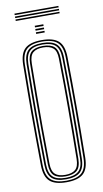

<svg xmlns="http://www.w3.org/2000/svg" viewBox="-106 -1026 579 1079"><g transform="rotate(-10 183.5 -486.0)"><path d="M183.5 5.5Q116.8 5.5 87.5 -21.9Q58.2 -49.2 57.2 -112Q56.2 -195.8 55.6 -266.5Q55 -337.2 55 -403.1Q55 -469 55.6 -537.9Q56.2 -606.8 57.2 -687.2Q58.2 -750.5 87.5 -778Q116.8 -805.5 183.5 -805.5Q249.8 -805.5 279.4 -778.2Q309 -751 310 -687.2Q311.2 -610.2 311.8 -541.8Q312.2 -473.2 312.2 -406.2Q312.2 -339.2 311.8 -267.4Q311.2 -195.5 310 -112Q309 -48.2 279.1 -21.4Q249.2 5.5 183.5 5.5ZM183.5 -3Q244 -3 271.6 -27.9Q299.2 -52.8 300 -112Q301.2 -193.2 301.9 -263.6Q302.5 -334 302.5 -400.5Q302.5 -467 302 -536.9Q301.5 -606.8 300 -687Q299.2 -746.5 271.9 -771.8Q244.5 -797 183.5 -797Q122 -797 95 -771.5Q68 -746 67 -687Q66 -611.5 65.4 -544.8Q64.8 -478 64.8 -411.9Q64.8 -345.8 65.2 -272.8Q65.8 -199.8 67 -112Q67.8 -53 95.5 -28Q123.2 -3 183.5 -3ZM183.5 -11.2Q127.5 -11.2 102.6 -34.8Q77.8 -58.2 76.8 -112Q75.8 -195.8 75.1 -266.5Q74.5 -337.2 74.5 -403.1Q74.5 -469 75.1 -537.9Q75.8 -606.8 76.8 -687Q77.8 -741.5 102.5 -765.1Q127.2 -788.8 183.5 -788.8Q239 -788.8 264.2 -765.4Q289.5 -742 290.2 -687Q291.5 -610.8 292.1 -542.4Q292.8 -474 292.8 -406.8Q292.8 -339.5 292.2 -267.5Q291.8 -195.5 290.2 -112.2Q289.5 -57.2 264 -34.2Q238.5 -11.2 183.5 -11.2ZM183.5 -19.8Q232.5 -19.8 256.2 -40.5Q280 -61.2 280.5 -112.2Q281.8 -193 282.2 -263.5Q282.8 -334 282.9 -400.9Q283 -467.8 282.4 -537.5Q281.8 -607.2 280.5 -687Q279.8 -737.8 256.8 -759Q233.8 -780.2 183.5 -780.2Q132.5 -780.2 110 -758.6Q87.5 -737 86.5 -687Q85.5 -610.2 84.9 -541.8Q84.2 -473.2 84.2 -406.4Q84.2 -339.5 84.9 -267.6Q85.5 -195.8 86.5 -112.2Q87.2 -62.2 110.2 -41Q133.2 -19.8 183.5 -19.8ZM183.5 -28Q139.8 -28 118.4 -46.8Q97 -65.5 96.5 -112.5Q95 -219.2 94.5 -313.6Q94 -408 94.5 -499Q95 -590 96.5 -686.8Q97 -734 118.4 -753Q139.8 -772 183.5 -772Q228 -772 249 -752.9Q270 -733.8 270.8 -686.8Q271.8 -619.5 272.4 -552Q273 -484.5 273.1 -414.8Q273.2 -345 272.6 -270Q272 -195 270.8 -112.2Q270 -64.5 248.1 -46.2Q226.2 -28 183.5 -28ZM183.5 -36.5Q222 -36.5 241.2 -53.4Q260.5 -70.2 261 -113.5Q262 -188.2 262.6 -257.2Q263.2 -326.2 263.2 -394.5Q263.2 -462.8 262.8 -534.4Q262.2 -606 261 -685.8Q260.5 -729.8 241.1 -746.6Q221.8 -763.5 183.5 -763.5Q145.2 -763.5 126 -746.5Q106.8 -729.5 106.2 -686Q105 -597.8 104.4 -507.9Q103.8 -418 104.1 -320.9Q104.5 -223.8 106.2 -113.2Q106.8 -70.8 125.8 -53.6Q144.8 -36.5 183.5 -36.5ZM159.2 -882.2V-891.5H208.2V-882.2ZM159.2 -845V-854.2H208.2V-845ZM159.2 -863.5V-873H208.2V-863.5ZM58.8 -970V-978.5H309.5V-970ZM58.8 -936.5V-945H309.5V-936.5ZM58.8 -953.2V-961.8H309.5V-953.2Z"/></g></svg>

Font: Big Shoulders Inline Text Thin ExtraLight
Style: Regular
Weight: 250
Version: Version 2.002